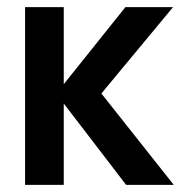

<svg xmlns="http://www.w3.org/2000/svg" viewBox="-20 -516 509 536"><path d="M50 -496H158V-281L330 -496H463L263 -255L465 0H332L158 -227V0H50Z"/></svg>

Font: Cabin Condensed SemiBold
Style: Regular
Weight: 600
Width: 3
Designer: Pablo Impallari
Foundry: Pablo Impallari. http://www.impallari.com Igino Marini. http://www.ikern.com
Version: Version 2.200